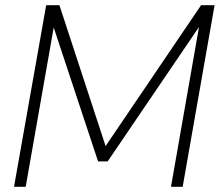

<svg xmlns="http://www.w3.org/2000/svg" viewBox="-20 -720 847 740"><path d="M34 0 158 -700H209L387 -157L755 -700H807L684 0H639L747 -616L395 -98H358L187 -614L79 0Z"/></svg>

Font: DM Sans 16pt ExtraLight
Style: Italic
Weight: 250
Italic angle: -10°
Version: Version 4.004;gftools[0.9.30]